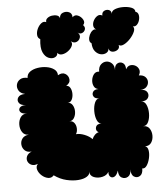

<svg xmlns="http://www.w3.org/2000/svg" viewBox="-55 -838 785 901"><g transform="rotate(-5 337.0 -387.0)"><path d="M165 -29Q154 -16 138 -19Q122 -22 108.5 -34Q95 -46 90 -61.5Q85 -77 96 -89Q78 -82 65.5 -87.5Q53 -93 48 -104.5Q43 -116 48.5 -129Q54 -142 72 -149Q51 -147 39.5 -158Q28 -169 26.5 -185Q25 -201 34.5 -214Q44 -227 65 -229Q45 -229 35 -244Q25 -259 25 -279Q25 -299 35 -314Q45 -329 65 -329Q42 -329 34.5 -339Q27 -349 34.5 -359Q42 -369 65 -369Q40 -369 31.5 -382Q23 -395 31.5 -408Q40 -421 65 -421Q43 -426 35 -440Q27 -454 30.5 -468.5Q34 -483 47.5 -491.5Q61 -500 83 -495Q83 -513 97.5 -523.5Q112 -534 133.5 -537.5Q155 -541 176 -537.5Q197 -534 211.5 -523.5Q226 -513 226 -495Q246 -507 261 -498Q276 -489 278 -471.5Q280 -454 260 -442Q273 -442 279.5 -430Q286 -418 286 -402Q286 -386 279.5 -374Q273 -362 260 -362Q275 -362 283 -349Q291 -336 291 -319Q291 -302 283 -288.5Q275 -275 260 -275Q275 -276 283.5 -265Q292 -254 292.5 -238.5Q293 -223 286 -212Q304 -214 326.5 -205Q349 -196 362 -182Q366 -193 374.5 -201.5Q383 -210 393 -212Q378 -220 382.5 -236Q387 -252 410 -252Q396 -252 388.5 -270Q381 -288 381 -311.5Q381 -335 388.5 -352.5Q396 -370 410 -370Q390 -370 383.5 -381Q377 -392 383.5 -403Q390 -414 410 -414Q395 -416 388.5 -429Q382 -442 384 -458Q386 -474 395 -485.5Q404 -497 420 -495Q420 -517 431.5 -528Q443 -539 457.5 -539Q472 -539 483.5 -528Q495 -517 495 -495Q495 -518 508 -525.5Q521 -533 534 -525.5Q547 -518 547 -495Q555 -510 568 -512Q581 -514 592.5 -507.5Q604 -501 608.5 -488.5Q613 -476 604 -461Q624 -461 634 -451Q644 -441 644 -427.5Q644 -414 634 -403.5Q624 -393 604 -393Q629 -393 637 -379.5Q645 -366 637 -352Q629 -338 604 -338Q620 -338 628 -320.5Q636 -303 636 -280Q636 -257 628 -239.5Q620 -222 604 -222Q624 -222 633.5 -207.5Q643 -193 643 -174Q643 -155 633.5 -141Q624 -127 604 -127Q616 -124 619 -107.5Q622 -91 617.5 -70.5Q613 -50 603.5 -36Q594 -22 582 -25Q582 1 568 9.5Q554 18 540 9.5Q526 1 526 -25Q526 0 511.5 8.5Q497 17 482 9Q467 1 467 -25Q460 -4 449 2Q438 8 429.5 1Q421 -6 422 -23Q414 -7 392.5 -2Q371 3 352 -4.5Q333 -12 333 -32Q334 -18 319 -8.5Q304 1 278.5 3Q253 5 223 -2Q193 -9 165 -29ZM158 -671Q146 -677 145 -691.5Q144 -706 151 -721Q158 -736 169.5 -745Q181 -754 193 -748Q191 -759 200 -766.5Q209 -774 222 -776Q235 -778 246 -774.5Q257 -771 259 -760Q259 -779 274 -785Q289 -791 303.5 -785Q318 -779 318 -760Q329 -772 344 -765.5Q359 -759 367 -744.5Q375 -730 364 -719Q374 -709 370.5 -698Q367 -687 356 -682.5Q345 -678 335 -687Q348 -675 343.5 -661.5Q339 -648 326 -643Q313 -638 300 -649Q308 -639 302 -626Q296 -613 282.5 -603Q269 -593 254.5 -591Q240 -589 232 -600Q232 -586 219 -580Q206 -574 189.5 -580.5Q173 -587 163 -608.5Q153 -630 158 -671ZM396 -631Q387 -636 386.5 -647.5Q386 -659 391.5 -671Q397 -683 406 -690Q415 -697 424 -693Q412 -700 411 -712.5Q410 -725 417 -737.5Q424 -750 435 -756.5Q446 -763 458 -756Q457 -771 468 -777Q479 -783 490.5 -779Q502 -775 503 -760Q503 -774 519.5 -780.5Q536 -787 558 -787Q580 -787 597 -780.5Q614 -774 614 -760Q625 -757 628 -745.5Q631 -734 627.5 -720.5Q624 -707 615.5 -698.5Q607 -690 596 -693Q605 -684 598.5 -668Q592 -652 577.5 -636Q563 -620 547 -612Q531 -604 522 -612Q526 -597 514.5 -589Q503 -581 489.5 -583Q476 -585 473 -600Q473 -586 461.5 -579.5Q450 -573 435.5 -575.5Q421 -578 409 -591.5Q397 -605 396 -631Z"/></g></svg>

Font: Rubik Bubbles
Style: Regular
Weight: 400
Designer: Hubert and Fischer, NaN
Foundry: Hubert and Fischer, NaN
Version: Version 2.200